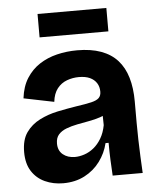

<svg xmlns="http://www.w3.org/2000/svg" viewBox="-52 -751 665 809"><g transform="rotate(-5 280.5 -346.0)"><path d="M183 14Q141 14 106 -2Q71 -18 50.5 -50Q30 -82 30 -131Q30 -183 52 -214Q74 -245 109.5 -263Q145 -281 186 -289.5Q227 -298 265 -304Q307 -310 330 -315.5Q353 -321 362.5 -330.5Q372 -340 372 -357Q372 -378 362 -393.5Q352 -409 333.5 -417.5Q315 -426 287 -426Q261 -426 236.5 -417Q212 -408 195.5 -387Q179 -366 175 -331L47 -357Q53 -407 75 -441.5Q97 -476 130 -497.5Q163 -519 204 -529Q245 -539 290 -539Q348 -539 390.5 -523.5Q433 -508 460 -478Q487 -448 500 -404Q513 -360 513 -303V-212Q513 -177 514 -141.5Q515 -106 516.5 -70.5Q518 -35 520 0H393Q391 -31 389.5 -66.5Q388 -102 388 -139H375Q365 -97 339 -62Q313 -27 273.5 -6.5Q234 14 183 14ZM242 -92Q261 -92 282 -99Q303 -106 321.5 -121Q340 -136 354 -159.5Q368 -183 374 -215L373 -271L397 -270Q384 -257 361.5 -249.5Q339 -242 314 -237.5Q289 -233 263.5 -228Q238 -223 217 -215Q196 -207 183.5 -193Q171 -179 171 -155Q171 -125 191 -108.5Q211 -92 242 -92ZM137 -607V-706H428V-607Z"/></g></svg>

Font: Bricolage Grotesque 28pt
Style: Bold
Weight: 700
Designer: Mathieu Triay
Foundry: Atelier Triay
Version: Version 1.000;gftools[0.9.30]